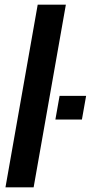

<svg xmlns="http://www.w3.org/2000/svg" viewBox="-20 -805 400 825"><path d="M3.5 0H124.5L263 -785H142ZM236 -393 218 -291.5H332L350 -393Z"/></svg>

Font: Anybody UltraCondensed Thin Medium
Style: Italic
Weight: 500
Italic angle: -10°
Version: Version 1.111